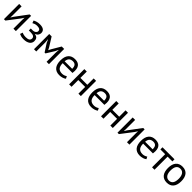

<svg xmlns="http://www.w3.org/2000/svg" viewBox="621 -2479 4458 4458"><g transform="rotate(45 2850.0 -250.0)"><path d="M389 -296 392 -358H389L348 -294L123 0H77V-500H157V-195L154 -136H158L197 -198L422 -500H469V0H389Z M671 -223V-288H741Q759 -288 776.5 -294Q794 -300 808 -310.5Q822 -321 830.5 -335.5Q839 -350 839 -366Q839 -405 812 -421Q785 -437 731 -437Q692 -437 659.5 -425Q627 -413 609 -402L586 -464Q616 -481 656.5 -494Q697 -507 753 -507Q919 -507 919 -384Q919 -349 896.5 -315.5Q874 -282 832 -268V-264Q891 -253 914.5 -222Q938 -191 938 -140Q938 -108 925 -81Q912 -54 886 -34Q860 -14 820.5 -2.5Q781 9 729 9Q678 9 644.5 0Q611 -9 584 -22L607 -88Q630 -75 662.5 -68Q695 -61 733 -61Q794 -61 826 -82Q858 -103 858 -146Q858 -182 828 -202.5Q798 -223 729 -223Z M1477 -297 1483 -392H1478L1442 -315L1321 -119H1293L1167 -315L1134 -392H1130L1138 -298V0H1064V-500H1143L1283 -276L1312 -218H1314L1344 -278L1475 -500H1555V0H1477Z M1681 0ZM2074 -40Q2044 -16 1998.5 -2Q1953 12 1902 12Q1845 12 1803 -6.5Q1761 -25 1734 -59.5Q1707 -94 1694 -142Q1681 -190 1681 -250Q1681 -378 1738 -445Q1795 -512 1901 -512Q1935 -512 1969 -504.5Q2003 -497 2030 -476Q2057 -455 2074 -416.5Q2091 -378 2091 -315Q2091 -282 2085 -242H1764Q1764 -198 1773 -164Q1782 -130 1801 -106.5Q1820 -83 1850.5 -70.5Q1881 -58 1925 -58Q1959 -58 1993 -70Q2027 -82 2044 -98ZM1902 -442Q1843 -442 1807.5 -411Q1772 -380 1765 -305H2013Q2013 -381 1984 -411.5Q1955 -442 1902 -442Z M2523 -221H2297V0H2217V-500H2297V-291H2523V-500H2603V0H2523Z M2729 0ZM3122 -40Q3092 -16 3046.5 -2Q3001 12 2950 12Q2893 12 2851 -6.5Q2809 -25 2782 -59.5Q2755 -94 2742 -142Q2729 -190 2729 -250Q2729 -378 2786 -445Q2843 -512 2949 -512Q2983 -512 3017 -504.5Q3051 -497 3078 -476Q3105 -455 3122 -416.5Q3139 -378 3139 -315Q3139 -282 3133 -242H2812Q2812 -198 2821 -164Q2830 -130 2849 -106.5Q2868 -83 2898.5 -70.5Q2929 -58 2973 -58Q3007 -58 3041 -70Q3075 -82 3092 -98ZM2950 -442Q2891 -442 2855.5 -411Q2820 -380 2813 -305H3061Q3061 -381 3032 -411.5Q3003 -442 2950 -442Z M3571 -221H3345V0H3265V-500H3345V-291H3571V-500H3651V0H3571Z M4117 -296 4120 -358H4117L4076 -294L3851 0H3805V-500H3885V-195L3882 -136H3886L3925 -198L4150 -500H4197V0H4117Z M4323 0ZM4716 -40Q4686 -16 4640.5 -2Q4595 12 4544 12Q4487 12 4445 -6.5Q4403 -25 4376 -59.5Q4349 -94 4336 -142Q4323 -190 4323 -250Q4323 -378 4380 -445Q4437 -512 4543 -512Q4577 -512 4611 -504.5Q4645 -497 4672 -476Q4699 -455 4716 -416.5Q4733 -378 4733 -315Q4733 -282 4727 -242H4406Q4406 -198 4415 -164Q4424 -130 4443 -106.5Q4462 -83 4492.5 -70.5Q4523 -58 4567 -58Q4601 -58 4635 -70Q4669 -82 4686 -98ZM4544 -442Q4485 -442 4449.5 -411Q4414 -380 4407 -305H4655Q4655 -381 4626 -411.5Q4597 -442 4544 -442Z M5178 -430H5021V0H4941V-430H4784V-500H5178Z M5213 0ZM5213 -250Q5213 -377 5269.5 -444.5Q5326 -512 5432 -512Q5488 -512 5529.5 -493.5Q5571 -475 5598 -440.5Q5625 -406 5638 -357.5Q5651 -309 5651 -250Q5651 -123 5594.5 -55.5Q5538 12 5432 12Q5376 12 5334.5 -6.5Q5293 -25 5266 -59.5Q5239 -94 5226 -142.5Q5213 -191 5213 -250ZM5296 -250Q5296 -212 5303.5 -177Q5311 -142 5327 -116Q5343 -90 5369 -74Q5395 -58 5432 -58Q5568 -57 5568 -250Q5568 -289 5560.5 -324Q5553 -359 5537 -385Q5521 -411 5495 -426.5Q5469 -442 5432 -442Q5296 -443 5296 -250Z"/></g></svg>

Font: PT Sans
Style: Regular
Weight: 400
Version: Version 2.003W OFL; ttfautohint (v1.6)